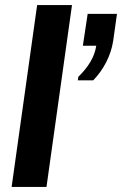

<svg xmlns="http://www.w3.org/2000/svg" viewBox="-20 -740 483 760"><path d="M288 -422 290 -436Q320 -465 338 -495.5Q356 -526 361 -559H308L327 -685H443L428 -578Q421 -534 400.5 -494Q380 -454 349 -422ZM26 0 127 -720H265L164 0Z"/></svg>

Font: Chivo SemiBold
Style: Italic
Weight: 600
Italic angle: -8.05°
Designer: Hector Gatti
Foundry: Omnibus-Type
Version: Version 2.002